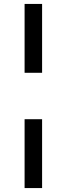

<svg xmlns="http://www.w3.org/2000/svg" viewBox="-20 -762 339 976"><path d="M194 -392H105V-742H194ZM194 194H105V-156H194Z"/></svg>

Font: Argentum Novus
Style: Regular
Weight: 400
Designer: Julieta Ulanovsky
Foundry: Julieta Ulanovsky
Version: Version 7.20;July 27, 2021;FontCreator 13.0.0.2683 64-bit